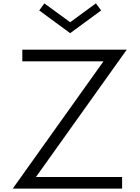

<svg xmlns="http://www.w3.org/2000/svg" viewBox="-20 -1120 833 1140"><path d="M580.5 -1058 549.5 -1100 396.5 -988 243.5 -1100 213 -1058 396.5 -923ZM705 0V-69H193.5L732.5 -825H112.5V-756H594.5L55.5 0Z"/></svg>

Font: Spartan
Style: Regular
Weight: 400
Designer: Matt Bailey, Mirko Velimirovic
Foundry: Matt Bailey
Version: Version 1.003